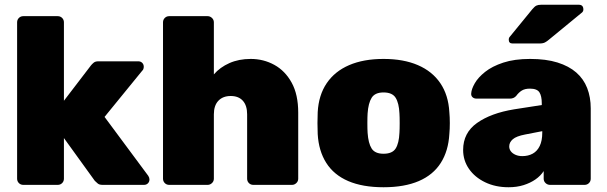

<svg xmlns="http://www.w3.org/2000/svg" viewBox="-20 -778 2553 808"><path d="M78 0Q67 0 59.5 -7.5Q52 -15 52 -26V-684Q52 -695 59.5 -702.5Q67 -710 78 -710H223Q234 -710 241.5 -702.5Q249 -695 249 -684V-354L363 -503Q367 -508 374 -514Q381 -520 394 -520H562Q572 -520 578.5 -513.5Q585 -507 585 -497Q585 -493 583.5 -488Q582 -483 579 -481L420 -286L604 -38Q609 -30 609 -23Q609 -13 602.5 -6.5Q596 0 586 0H412Q397 0 390.5 -6.5Q384 -13 379 -17L249 -197V-26Q249 -15 241.5 -7.5Q234 0 223 0Z M692 0Q681 0 673.5 -7.5Q666 -15 666 -26V-684Q666 -695 673.5 -702.5Q681 -710 692 -710H854Q864 -710 872 -702.5Q880 -695 880 -684V-465Q906 -495 945.5 -512.5Q985 -530 1035 -530Q1089 -530 1134.5 -505Q1180 -480 1207.5 -430Q1235 -380 1235 -304V-26Q1235 -15 1227 -7.5Q1219 0 1209 0H1046Q1035 0 1027.5 -7.5Q1020 -15 1020 -26V-297Q1020 -334 1002 -354Q984 -374 951 -374Q918 -374 899 -354Q880 -334 880 -297V-26Q880 -15 872 -7.5Q864 0 854 0Z M1594 10Q1506 10 1445.5 -16Q1385 -42 1353 -92.5Q1321 -143 1317 -214Q1316 -235 1316 -260Q1316 -285 1317 -306Q1321 -378 1355 -428Q1389 -478 1449.5 -504Q1510 -530 1594 -530Q1678 -530 1738.5 -504Q1799 -478 1833 -428Q1867 -378 1871 -306Q1873 -285 1873 -260Q1873 -235 1871 -214Q1867 -143 1835 -92.5Q1803 -42 1742.5 -16Q1682 10 1594 10ZM1594 -131Q1631 -131 1645 -153Q1659 -175 1661 -219Q1662 -234 1662 -260Q1662 -286 1661 -301Q1659 -344 1645 -366.5Q1631 -389 1594 -389Q1558 -389 1544 -366.5Q1530 -344 1527 -301Q1526 -286 1526 -260Q1526 -234 1527 -219Q1530 -175 1544 -153Q1558 -131 1594 -131Z M2120 10Q2065 10 2021.5 -11Q1978 -32 1953.5 -67.5Q1929 -103 1929 -147Q1929 -219 1987.5 -260.5Q2046 -302 2144 -318L2260 -336V-343Q2260 -374 2250 -389.5Q2240 -405 2210 -405Q2189 -405 2176 -397Q2163 -389 2152 -374Q2142 -363 2126 -363H1985Q1975 -363 1968.5 -369Q1962 -375 1963 -385Q1964 -403 1978 -427.5Q1992 -452 2021.5 -475.5Q2051 -499 2098 -514.5Q2145 -530 2211 -530Q2278 -530 2326 -515Q2374 -500 2405 -473Q2436 -446 2451 -407.5Q2466 -369 2466 -322V-26Q2466 -15 2458.5 -7.5Q2451 0 2440 0H2295Q2284 0 2276 -7.5Q2268 -15 2268 -26V-58Q2255 -38 2233.5 -23Q2212 -8 2183.5 1Q2155 10 2120 10ZM2178 -121Q2203 -121 2222 -131.5Q2241 -142 2251.5 -164Q2262 -186 2262 -219V-226L2190 -212Q2153 -205 2138 -192Q2123 -179 2123 -162Q2123 -150 2130 -141Q2137 -132 2149.5 -126.5Q2162 -121 2178 -121ZM2137 -595Q2121 -595 2121 -611Q2121 -619 2126 -624L2220 -739Q2230 -751 2237.5 -754.5Q2245 -758 2257 -758H2416Q2435 -758 2435 -738Q2435 -731 2430 -726L2290 -611Q2282 -604 2273.5 -599.5Q2265 -595 2250 -595Z"/></svg>

Font: Rubik ExtraBold
Style: Regular
Weight: 800
Designer: Hubert and Fischer
Foundry: Hubert and Fischer
Version: Version 2.300;gftools[0.9.30]